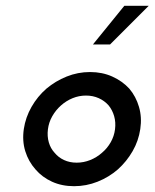

<svg xmlns="http://www.w3.org/2000/svg" viewBox="-20 -632 532 661"><path d="M62 -188Q56 -147 67 -111.5Q78 -76 102 -49Q125 -22 159 -6.5Q193 9 235 9Q277 9 316 -6.5Q355 -22 386 -49Q416 -76 436.5 -111.5Q457 -147 463 -188Q469 -228 458.5 -264Q448 -300 425 -327Q401 -353 366.5 -368.5Q332 -384 290 -384Q248 -384 209.5 -368.5Q171 -353 140 -327Q109 -300 88.5 -264Q68 -228 62 -188ZM145 -187Q148 -211 160 -232Q172 -253 190 -269Q208 -285 230 -294Q252 -303 276 -303Q300 -303 320 -294Q340 -285 354 -269Q367 -253 373 -232Q379 -211 376 -187Q373 -163 361 -142Q349 -121 331 -106Q313 -90 290.5 -81Q268 -72 244 -72Q220 -72 200.5 -81Q181 -90 168 -106Q154 -121 148 -142Q142 -163 145 -187ZM300 -479H359Q403 -523 425.5 -545.5Q448 -568 492 -612H408Q381 -579 354 -545.5Q327 -512 300 -479Z"/></svg>

Font: Josefin Slab Thin
Style: Bold Italic
Weight: 700
Italic angle: -12°
Version: Version 2.000